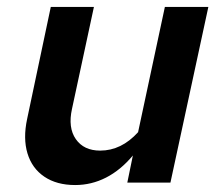

<svg xmlns="http://www.w3.org/2000/svg" viewBox="-20 -525 640 552"><path d="M196 7Q143 7 107.5 -17Q72 -41 59 -84Q46 -127 58 -183L126 -505H250L187 -212Q175 -158 198 -125Q221 -92 268 -92Q329 -92 377 -145L454 -505H579L470 0H346L362 -78Q327 -36 285 -14.5Q243 7 196 7Z"/></svg>

Font: Red Hat Mono SemiBold
Style: Italic
Weight: 600
Italic angle: -12°
Monospace: yes
Designer: Pentagram, MCKL
Foundry: MCKL
Version: Version 1.030